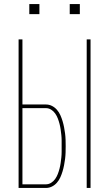

<svg xmlns="http://www.w3.org/2000/svg" viewBox="-20 -930 540 950"><path d="M409 0V-735H428V0ZM72 0V-735H91V-413H207Q223 -413 237 -406Q251 -399 261.5 -387Q272 -375 278.5 -360.5Q285 -346 289.5 -331Q294 -316 297 -300.5Q300 -285 302 -269.5Q304 -254 304.5 -238Q305 -222 305 -207Q305 -191 304.5 -175Q304 -159 302 -143.5Q300 -128 297 -112.5Q294 -97 289.5 -82Q285 -67 278.5 -52.5Q272 -38 261.5 -26Q251 -14 237 -7Q223 0 207 0ZM91 -18H207Q221 -18 233 -25.5Q245 -33 253 -44.5Q261 -56 266 -69Q271 -82 274.5 -95.5Q278 -109 280 -123Q282 -137 283.5 -151Q285 -165 285 -179Q285 -193 285 -207Q285 -221 285 -234.5Q285 -248 283.5 -262Q282 -276 280 -290Q278 -304 274.5 -317.5Q271 -331 266 -344Q261 -357 253 -368.5Q245 -380 233 -387.5Q221 -395 207 -395H91ZM325 -860V-910H375V-860ZM125 -860V-910H175V-860Z"/></svg>

Font: Iosevka SS04 Thin
Style: Regular
Weight: 100
Monospace: yes
Designer: Belleve Invis
Foundry: Belleve Invis
Version: Version 19.0.0; ttfautohint (v1.8.4)